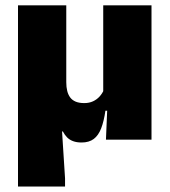

<svg xmlns="http://www.w3.org/2000/svg" viewBox="-20 -512 622 704"><path d="M535.5 -492.5V0H368.5L374 -131L358.5 -144.5V-492.5ZM223 -210.5Q223 -192.5 226.5 -178.5Q230 -164.5 237.5 -154.5Q245 -144.5 257.8 -139.2Q270.5 -134 289 -134Q307 -134 321 -140.5Q335 -147 345 -158Q355 -169 360.5 -182L393.5 -106H366.5Q361 -67.5 351 -41.5Q341 -15.5 323.8 -2.5Q306.5 10.5 279 10.5Q261 10.5 247.8 5.5Q234.5 0.5 225.8 -8.5Q217 -17.5 210.5 -30H207.5L218.5 142V172H46V-492.5H223Z"/></svg>

Font: Anek Gujarati Medium ExtraBold
Style: Regular
Weight: 800
Version: Version 1.003